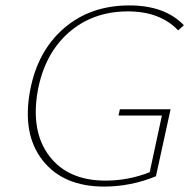

<svg xmlns="http://www.w3.org/2000/svg" viewBox="-20 -683 708 708"><path d="M457 -663Q588 -663 658 -590L637 -571Q570 -641 452 -641Q322 -641 233 -562.5Q144 -484 119 -347Q93 -198 162 -107.5Q231 -17 369 -17Q454 -17 532 -48L577 -257H417L422 -280H609L555 -33Q462 5 364 5Q213 5 137 -92Q61 -189 91 -349Q118 -494 215.5 -578.5Q313 -663 457 -663Z"/></svg>

Font: EauTestText Extralight
Style: Italic
Weight: 250
Italic angle: -12°
Designer: Christian Thalmann (Catharsis Fonts)
Version: Version 0.001;PS 000.001;hotconv 1.0.88;makeotf.lib2.5.64775